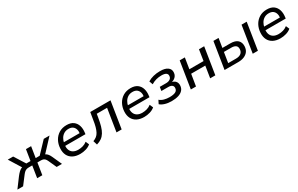

<svg xmlns="http://www.w3.org/2000/svg" viewBox="153 -1775 4751 3062"><g transform="rotate(-30 2528.5 -244.0)"><path d="M-35 0 94 -173Q121 -208 143.5 -229.5Q166 -251 189 -263Q212 -275 240 -278L220 -251L71 -491H170L297 -290H374L406 -491H501L469 -290H543L734 -491H840L616 -251L584 -277Q616 -274 638 -261.5Q660 -249 677 -227Q694 -205 709 -171L786 0H688L621 -148Q609 -174 596 -188.5Q583 -203 565 -209.5Q547 -216 521 -216H458L424 0H329L363 -216H303Q275 -216 255.5 -209.5Q236 -203 219.5 -188.5Q203 -174 183 -148L70 0Z M1120 9Q1042 9 988 -19.5Q934 -48 907.5 -100.5Q881 -153 885 -225Q889 -303 923 -365Q957 -427 1016.5 -463.5Q1076 -500 1156 -500Q1233 -500 1279 -466Q1325 -432 1342.5 -374.5Q1360 -317 1350 -246L1347 -223H957L966 -284H1293L1273 -268Q1281 -316 1270 -352.5Q1259 -389 1230.5 -410.5Q1202 -432 1153 -432Q1104 -432 1068 -409.5Q1032 -387 1010.5 -350.5Q989 -314 981 -271L977 -247Q968 -191 983 -150Q998 -109 1035 -87Q1072 -65 1127 -65Q1170 -65 1212 -77Q1254 -89 1289 -117L1316 -54Q1279 -22 1226 -6.5Q1173 9 1120 9Z M1424 12 1401 -63Q1439 -77 1466 -98.5Q1493 -120 1511.5 -154.5Q1530 -189 1544 -239Q1558 -289 1568 -359L1590 -491H1963L1885 0H1790L1856 -415H1666L1656 -354Q1642 -268 1624 -205.5Q1606 -143 1579.5 -100Q1553 -57 1515 -30Q1477 -3 1424 12Z M2299 9Q2221 9 2167 -19.5Q2113 -48 2086.5 -100.5Q2060 -153 2064 -225Q2068 -303 2102 -365Q2136 -427 2195.5 -463.5Q2255 -500 2335 -500Q2412 -500 2458 -466Q2504 -432 2521.5 -374.5Q2539 -317 2529 -246L2526 -223H2136L2145 -284H2472L2452 -268Q2460 -316 2449 -352.5Q2438 -389 2409.5 -410.5Q2381 -432 2332 -432Q2283 -432 2247 -409.5Q2211 -387 2189.5 -350.5Q2168 -314 2160 -271L2156 -247Q2147 -191 2162 -150Q2177 -109 2214 -87Q2251 -65 2306 -65Q2349 -65 2391 -77Q2433 -89 2468 -117L2495 -54Q2458 -22 2405 -6.5Q2352 9 2299 9Z M2803 9Q2736 9 2681.5 -8Q2627 -25 2597 -53L2629 -117Q2660 -89 2707 -76Q2754 -63 2808 -63Q2877 -63 2915 -82Q2953 -101 2955 -146Q2957 -179 2934.5 -196.5Q2912 -214 2867 -214H2740L2751 -284H2868Q2913 -284 2941.5 -304Q2970 -324 2971 -362Q2973 -393 2947 -411Q2921 -429 2863 -429Q2813 -429 2765.5 -416.5Q2718 -404 2674 -376L2650 -442Q2696 -471 2754.5 -485.5Q2813 -500 2878 -500Q2971 -500 3017.5 -465.5Q3064 -431 3060 -373Q3059 -340 3043 -314Q3027 -288 2999.5 -271.5Q2972 -255 2936 -249L2939 -256Q2992 -251 3019.5 -220Q3047 -189 3044 -142Q3042 -92 3012 -58Q2982 -24 2929 -7.5Q2876 9 2803 9Z M3159 0 3237 -491H3332L3300 -291H3561L3592 -491H3688L3610 0H3515L3549 -215H3289L3254 0Z M3780 0 3858 -491H3953L3926 -322H4073Q4163 -322 4206.5 -281Q4250 -240 4246 -166Q4243 -113 4216.5 -76.5Q4190 -40 4143 -20Q4096 0 4033 0ZM3885 -66H4028Q4088 -66 4121 -91.5Q4154 -117 4157 -166Q4160 -213 4132 -234Q4104 -255 4051 -255H3915ZM4299 0 4376 -491H4471L4394 0Z M4808 9Q4730 9 4676 -19.5Q4622 -48 4595.5 -100.5Q4569 -153 4573 -225Q4577 -303 4611 -365Q4645 -427 4704.5 -463.5Q4764 -500 4844 -500Q4921 -500 4967 -466Q5013 -432 5030.5 -374.5Q5048 -317 5038 -246L5035 -223H4645L4654 -284H4981L4961 -268Q4969 -316 4958 -352.5Q4947 -389 4918.5 -410.5Q4890 -432 4841 -432Q4792 -432 4756 -409.5Q4720 -387 4698.5 -350.5Q4677 -314 4669 -271L4665 -247Q4656 -191 4671 -150Q4686 -109 4723 -87Q4760 -65 4815 -65Q4858 -65 4900 -77Q4942 -89 4977 -117L5004 -54Q4967 -22 4914 -6.5Q4861 9 4808 9Z"/></g></svg>

Font: Nunito Sans 10pt Medium
Style: Italic
Weight: 500
Italic angle: -9°
Designer: Vernon Adams
Foundry: Vernon Adams
Version: Version 3.101;gftools[0.9.27]